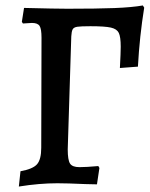

<svg xmlns="http://www.w3.org/2000/svg" viewBox="-20 -671 548 703"><path d="M55 -44Q100 -52 115.5 -69.5Q131 -87 131 -130L132 -533Q132 -565 125 -576Q118 -587 97 -587L64 -585L60 -591L68 -642Q185 -639 227 -639Q335 -639 399 -641.5Q463 -644 503 -651L508 -643Q491 -538 485 -427L419 -422Q422 -479 422 -500Q422 -536 415 -550.5Q408 -565 386 -570Q364 -575 311 -575Q276 -575 263 -573Q250 -571 246 -563.5Q242 -556 241 -538L228 -124Q228 -85 236.5 -72Q245 -59 271 -59Q296 -59 340 -63L344 -56L335 4L292 3Q226 0 190 0Q124 0 49 12Z"/></svg>

Font: Alegreya Medium
Style: Regular
Weight: 500
Designer: Juan Pablo del Peral
Foundry: Huerta Tipografica
Version: Version 2.007; ttfautohint (v1.6)